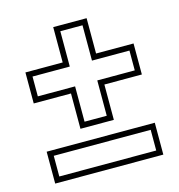

<svg xmlns="http://www.w3.org/2000/svg" viewBox="-102 -757 804 861"><g transform="rotate(-15 299.5 -327.0)"><path d="M351 -477V-641H248V-477H75V-385H248V-221H351V-385H525V-477ZM551 -503V-359H377V-195H222V-359H49V-503H222V-667H377V-503ZM75 -13H525V-109H75ZM49 -135H551V13H49Z"/></g></svg>

Font: CMG Sans Outline
Style: Outline
Weight: 700
Designer: Julieta Ulanovsky
Foundry: Julieta Ulanovsky
Version: Version 7.200